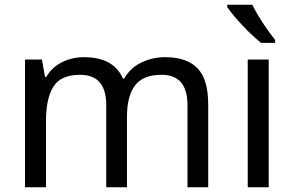

<svg xmlns="http://www.w3.org/2000/svg" viewBox="-20 -786 1233 806"><path d="M673 -546Q764 -546 809 -499.5Q854 -453 854 -349V0H767V-345Q767 -472 658 -472Q580 -472 546.5 -427Q513 -382 513 -296V0H426V-345Q426 -472 316 -472Q235 -472 204 -422Q173 -372 173 -278V0H85V-536H156L169 -463H174Q199 -505 241.5 -525.5Q284 -546 332 -546Q458 -546 496 -456H501Q528 -502 574.5 -524Q621 -546 673 -546Z M1108 0H1020V-536H1108ZM1039 -766Q1050 -744 1066.5 -716.5Q1083 -689 1101.5 -663Q1120 -637 1135 -618V-606H1076Q1053 -624 1024 -652.5Q995 -681 970.5 -709.5Q946 -738 934 -756V-766Z"/></svg>

Font: Noto Sans Tifinagh Rhissa Ixa
Style: Regular
Weight: 400
Designer: JamraPatel
Foundry: JamraPatel LLC
Version: Version 2.006; ttfautohint (v1.8.4.7-5d5b)